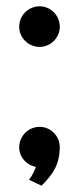

<svg xmlns="http://www.w3.org/2000/svg" viewBox="-20 -514 252 610"><path d="M170 -46C170 -82 141 -111 106 -111C70 -111 41 -82 41 -46C41 -15 64 11 94 16C85 43 72 57 72 57L112 76C149 39 169 9 170 -46ZM170 -429C170 -465 141 -494 106 -494C70 -494 41 -465 41 -429C41 -394 70 -365 106 -365C141 -365 170 -394 170 -429Z"/></svg>

Font: Rum Raisin
Style: Regular
Weight: 400
Designer: Astigmatic (AOETI)
Foundry: Astigmatic (AOETI)
Version: Version 1.000